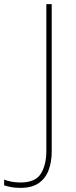

<svg xmlns="http://www.w3.org/2000/svg" viewBox="-118 -734 369 928"><path d="M-19 174Q-47 174 -66 170Q-85 166 -98 162V134Q-84 140 -63 144Q-42 148 -19 148Q53 148 79.5 105.5Q106 63 106 -5V-714H132V-2Q132 47 117.5 87Q103 127 70 150.5Q37 174 -19 174Z"/></svg>

Font: Noto Sans Tamil Thin
Style: Regular
Weight: 100
Designer: Jelle Bosma - Monotype Design Team
Foundry: Monotype Imaging Inc.
Version: Version 2.004; ttfautohint (v1.8.4.7-5d5b)